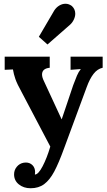

<svg xmlns="http://www.w3.org/2000/svg" viewBox="-20 -757 571 1023"><path d="M5 0ZM442 -293 322 32Q293 112 269 157Q245 202 215.5 224Q186 246 143 246Q106 246 80.5 225.5Q55 205 55 172Q55 149 69.5 131.5Q84 114 106 110Q110 109 118 109Q139 109 153 123Q167 137 167 160Q167 168 166 172V173Q184 173 207 129Q230 85 248 24L96 -265Q71 -310 62 -336Q53 -362 49 -387L5 -385V-455H245V-396Q204 -392 204 -360Q204 -345 214 -325L308 -122H309L331 -187Q365 -289 370 -303Q381 -333 390 -354Q399 -375 410 -388V-389L356 -385V-455H527V-396Q499 -390 478.5 -363.5Q458 -337 442 -293ZM381 -684Q381 -669 373.5 -653Q366 -637 354 -626L233 -520L187 -561L269 -701Q280 -718 296 -727.5Q312 -737 329 -737Q347 -737 363 -725Q381 -708 381 -684Z"/></svg>

Font: Sumana
Style: Bold
Weight: 700
Designer: Cyreal, Alexei Vanyashin (Devanagari), Olga Karpushina (Latin)
Foundry: Cyreal
Version: Version 1.015;PS 001.015;hotconv 1.0.70;makeotf.lib2.5.58329